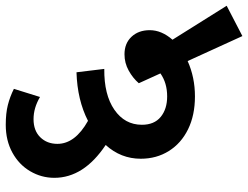

<svg xmlns="http://www.w3.org/2000/svg" viewBox="-120 -600 883 684"><g transform="rotate(-90 322.0 -257.5)"><path d="M536 164 447 -31Q389 -5 321 -5Q254 -5 204 -29.5Q154 -54 126.5 -98Q99 -142 99 -198Q99 -269 148 -323Q31 -401 31 -506Q31 -552 54.5 -592Q78 -632 121 -655.5Q164 -679 220 -679Q261 -679 290.5 -671.5Q320 -664 348 -650L319 -557Q280 -580 240 -580Q199 -580 175.5 -556Q152 -532 152 -495Q152 -432 234 -386Q308 -424 407 -427L419 -328Q327 -329 273.5 -292Q220 -255 220 -194Q220 -150 248 -127Q276 -104 321 -104Q369 -104 403 -128L368 -205Q386 -226 413 -241Q440 -256 471 -256Q510 -256 533.5 -231Q557 -206 557 -166Q557 -124 523 -85L644 108Z"/></g></svg>

Font: MartelSansBold
Style: Bold
Weight: 700
Designer: Dan Reynolds and Mathieu Réguer
Foundry: Dan Reynolds and Mathieu Réguer
Version: Version 1.002; ttfautohint (v1.1) -l 5 -r 5 -G 72 -x 0 -D la